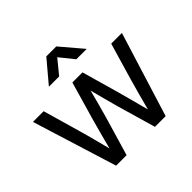

<svg xmlns="http://www.w3.org/2000/svg" viewBox="-176 -916 1103 1103"><g transform="rotate(-45 376.0 -364.0)"><path d="M174.8 0 14.6 -515.6H101.6L166.5 -289.1Q180.2 -242.2 192.6 -193.4Q205.1 -144.5 217.8 -96.7Q230.5 -144.5 243.2 -193.4Q255.9 -242.2 269.5 -289.1L335 -515.6H417L481.4 -289.1Q494.6 -242.7 507.1 -194.3Q519.5 -146 532.2 -99.1Q544.9 -146 557.6 -194.3Q570.3 -242.7 584 -289.1L650.4 -515.6H737.3L577.1 0H490.2L422.4 -234.4Q410.2 -276.9 398.9 -321Q387.7 -365.2 376 -408.7Q364.7 -365.2 353 -321Q341.3 -276.9 329.1 -234.4L259.8 0ZM305.7 -593.8H222.7V-594.2L335 -727.5H416L529.3 -594.2V-593.8H445.3L376 -679.7Z"/></g></svg>

Font: Inter Display
Style: Regular
Weight: 400
Designer: Rasmus Andersson
Foundry: rsms
Version: Version 4.001;git-9221beed3